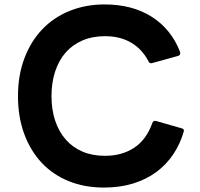

<svg xmlns="http://www.w3.org/2000/svg" viewBox="-20 -793 903 865"><path d="M448 52Q361 52 289.5 23Q218 -6 167.5 -60Q117 -114 89 -190Q61 -266 61 -360Q61 -454 90 -530.5Q119 -607 170.5 -661Q222 -715 294 -744Q366 -773 451 -773Q576 -773 663.5 -717.5Q751 -662 791 -560Q792 -558 792 -554Q792 -544 782 -541L666 -509L661 -508Q652 -508 649 -517Q620 -572 570.5 -601Q521 -630 453 -630Q396 -630 351 -610.5Q306 -591 275.5 -556Q245 -521 228.5 -471Q212 -421 212 -360Q212 -299 228.5 -249.5Q245 -200 276 -164.5Q307 -129 351.5 -110Q396 -91 453 -91Q529 -91 584 -127Q639 -163 666 -238Q670 -251 683 -248L798 -215Q811 -212 808 -201Q792 -145 761 -98.5Q730 -52 685 -18.5Q640 15 580.5 33.5Q521 52 448 52Z"/></svg>

Font: LINE Seed JP_TTF Bold
Style: Regular
Weight: 700
Designer: LINE & Fontrix & Fontworks
Version: Version 1.009